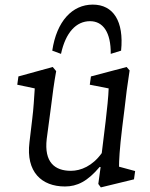

<svg xmlns="http://www.w3.org/2000/svg" viewBox="-20 -801 651 834"><path d="M497 -77C497 -101 499 -151 511 -249L521 -329C528 -391 532 -424 543 -495L530 -510L375 -469L370 -433L452 -417C451 -383 445 -326 439 -275L422 -136C382 -80 331 -59 288 -59C218 -59 171 -96 183 -198L201 -333C208 -391 215 -443 224 -492L209 -510L60 -469L55 -433L131 -417C128 -374 126 -331 120 -284L108 -183C92 -54 161 9 262 9C315 9 360 -13 413 -76L417 -75L407 -2L418 13L562 -22L567 -58ZM207 -581 245 -567C265 -660 311 -709 371 -709C428 -709 462 -660 461 -567L506 -581C519 -709 472 -781 383 -781C294 -781 226 -709 207 -581Z"/></svg>

Font: TPK Tissa Web
Style: Italic
Weight: 400
Italic angle: -7°
Designer: Jacques Le Bailly, Suppakit Chalermlarp | Katatrad Co.,Ltd.
Foundry: Jacques Le Bailly, Cadson Demak Co.,Ltd.
Version: Version 5.000;Glyphs 3.1.2 (3151)